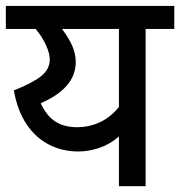

<svg xmlns="http://www.w3.org/2000/svg" viewBox="-29 -644 623 664"><path d="M573.7 -543.9H474.6V0H382.3V-172.4Q354 -146.5 316.7 -133.3Q279.3 -120.1 241.7 -120.1Q187 -120.1 140.9 -143.6Q94.7 -167 62.7 -214.6Q30.8 -262.2 19 -331.5Q84 -356.9 113.5 -380.9Q143.1 -404.8 143.1 -438.5Q143.1 -459 130.1 -487.8Q117.2 -516.6 94.2 -543.9H-8.8V-623.5H573.7ZM382.3 -543.9H185.5Q210.4 -510.3 221.7 -483.4Q232.9 -456.5 232.9 -429.2Q232.9 -339.4 111.8 -287.1Q132.3 -242.7 162.8 -223.4Q193.4 -204.1 237.8 -204.1Q278.8 -204.1 315.7 -220.9Q352.5 -237.8 382.3 -273.9Z"/></svg>

Font: Varta SemiBold
Style: Regular
Weight: 600
Designer: Joana Correia, Viktoriya Grabowska, Eben Sorkin
Foundry: Sorkin Type
Version: Version 1.003; ttfautohint (v1.3) -l 8 -r 24 -G 200 -x 12 -H